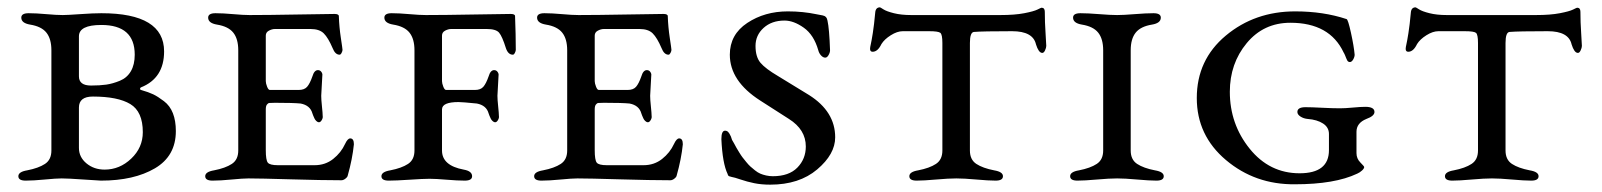

<svg xmlns="http://www.w3.org/2000/svg" viewBox="-20 -489 4364 523"><path d="M233 -226Q195 -226 195 -196V-86Q195 -61 215.5 -44Q236 -27 265 -27Q306 -27 337.5 -57Q369 -87 369 -129Q369 -185 335 -205.5Q301 -226 233 -226ZM195 -281Q195 -256 228 -256Q252 -256 269.5 -258.5Q287 -261 306.5 -269Q326 -277 336.5 -295Q347 -313 347 -340Q347 -421 256 -421Q195 -421 195 -390ZM151 -448Q163 -448 198.5 -450.5Q234 -453 256 -453Q427 -453 427 -349Q427 -276 364 -251Q362 -250 361.5 -247.5Q361 -245 364 -244Q385 -238 397.5 -232Q410 -226 426.5 -213.5Q443 -201 451 -180.5Q459 -160 459 -132Q459 -64 402 -30.5Q345 3 255 3Q250 3 207.5 0Q165 -3 148 -3Q133 -3 102 0Q71 3 50 3Q30 3 30 -9Q30 -21 54 -25Q85 -31 102.5 -42.5Q120 -54 120 -79V-352Q120 -383 106.5 -400Q93 -417 62 -422Q38 -426 38 -441Q38 -453 58 -453Q78 -453 106 -450.5Q134 -448 151 -448Z M660 -448Q709 -448 791 -449.5Q873 -451 891 -451Q903 -451 903 -445Q904 -415 908.5 -385.5Q913 -356 913 -353Q913 -350 910.5 -345Q908 -340 905 -340Q893 -340 886 -358Q874 -386 862 -398Q850 -410 826 -410H729Q721 -410 712.5 -405.5Q704 -401 704 -392V-268Q704 -262 707.5 -253Q711 -244 715 -244H794Q809 -244 816.5 -252.5Q824 -261 831 -281Q836 -298 846 -298Q852 -298 855.5 -293Q859 -288 858 -283Q855 -235 855 -228Q855 -218 857 -199Q859 -180 859 -173Q860 -168 856.5 -162Q853 -156 849 -156Q845 -156 841.5 -159.5Q838 -163 836.5 -166.5Q835 -170 833 -174.5Q831 -179 831 -180Q825 -202 799 -207Q779 -209 729 -209Q717 -209 713.5 -208.5Q710 -208 707 -204Q704 -200 704 -191V-80Q704 -53 709.5 -46Q715 -39 737 -39H837Q866 -39 887.5 -56Q909 -73 920 -97Q927 -112 934 -112Q944 -112 944 -96Q940 -56 927 -10Q926 -6 920.5 -2Q915 2 910 2Q857 2 772.5 -0.5Q688 -3 657 -3Q642 -3 611 0Q580 3 559 3Q539 3 539 -9Q539 -21 563 -25Q594 -31 611.5 -42.5Q629 -54 629 -79V-352Q629 -383 615.5 -400Q602 -417 571 -422Q547 -426 547 -441Q547 -453 567 -453Q587 -453 615 -450.5Q643 -448 660 -448Z M1184 -79Q1184 -38 1243 -27Q1266 -23 1266 -9Q1266 3 1246 3Q1226 3 1196.5 0.5Q1167 -2 1150 -2Q1133 -2 1096 0.5Q1059 3 1039 3Q1019 3 1019 -9Q1019 -21 1043 -25Q1074 -31 1091.5 -42.5Q1109 -54 1109 -79V-352Q1109 -383 1095.5 -400Q1082 -417 1051 -422Q1027 -426 1027 -441Q1027 -453 1047 -453Q1067 -453 1095 -450.5Q1123 -448 1140 -448Q1189 -448 1271 -449.5Q1353 -451 1371 -451Q1383 -451 1383 -445Q1385 -394 1385 -353Q1385 -350 1382.5 -345Q1380 -340 1377 -340Q1364 -340 1358 -358Q1348 -390 1339.5 -400Q1331 -410 1306 -410H1209Q1201 -410 1192.5 -405.5Q1184 -401 1184 -392V-268Q1184 -262 1187.5 -253Q1191 -244 1195 -244H1274Q1289 -244 1296.5 -252.5Q1304 -261 1311 -281Q1316 -298 1326 -298Q1332 -298 1335.5 -293Q1339 -288 1338 -283Q1335 -235 1335 -228Q1335 -218 1337 -199Q1339 -180 1339 -173Q1340 -168 1336.5 -162Q1333 -156 1329 -156Q1325 -156 1321.5 -159.5Q1318 -163 1316.5 -166.5Q1315 -170 1313 -174.5Q1311 -179 1311 -180Q1305 -202 1279 -207Q1239 -211 1229 -211Q1184 -211 1184 -191Z M1556 -448Q1605 -448 1687 -449.5Q1769 -451 1787 -451Q1799 -451 1799 -445Q1800 -415 1804.5 -385.5Q1809 -356 1809 -353Q1809 -350 1806.5 -345Q1804 -340 1801 -340Q1789 -340 1782 -358Q1770 -386 1758 -398Q1746 -410 1722 -410H1625Q1617 -410 1608.5 -405.5Q1600 -401 1600 -392V-268Q1600 -262 1603.5 -253Q1607 -244 1611 -244H1690Q1705 -244 1712.5 -252.5Q1720 -261 1727 -281Q1732 -298 1742 -298Q1748 -298 1751.5 -293Q1755 -288 1754 -283Q1751 -235 1751 -228Q1751 -218 1753 -199Q1755 -180 1755 -173Q1756 -168 1752.5 -162Q1749 -156 1745 -156Q1741 -156 1737.5 -159.5Q1734 -163 1732.5 -166.5Q1731 -170 1729 -174.5Q1727 -179 1727 -180Q1721 -202 1695 -207Q1675 -209 1625 -209Q1613 -209 1609.5 -208.5Q1606 -208 1603 -204Q1600 -200 1600 -191V-80Q1600 -53 1605.5 -46Q1611 -39 1633 -39H1733Q1762 -39 1783.5 -56Q1805 -73 1816 -97Q1823 -112 1830 -112Q1840 -112 1840 -96Q1836 -56 1823 -10Q1822 -6 1816.5 -2Q1811 2 1806 2Q1753 2 1668.5 -0.5Q1584 -3 1553 -3Q1538 -3 1507 0Q1476 3 1455 3Q1435 3 1435 -9Q1435 -21 1459 -25Q1490 -31 1507.5 -42.5Q1525 -54 1525 -79V-352Q1525 -383 1511.5 -400Q1498 -417 1467 -422Q1443 -426 1443 -441Q1443 -453 1463 -453Q1483 -453 1511 -450.5Q1539 -448 1556 -448Z M2085 -9Q2129 -9 2152 -32.5Q2175 -56 2175 -90Q2175 -136 2129 -165L2051 -215Q1968 -268 1968 -340Q1968 -395 2015.5 -426.5Q2063 -458 2126 -458Q2147 -458 2166.5 -456Q2186 -454 2202.5 -450.5Q2219 -447 2221 -447Q2232 -445 2234 -433Q2239 -411 2241 -352Q2241 -346 2237 -339Q2233 -332 2228 -332Q2222 -332 2216.5 -338Q2211 -344 2209 -352Q2197 -394 2169.5 -413.5Q2142 -433 2117 -433Q2082 -433 2060 -413Q2038 -393 2038 -364Q2038 -334 2051.5 -318Q2065 -302 2099 -282L2184 -230Q2255 -185 2255 -115Q2255 -69 2206 -27.5Q2157 14 2078 14Q2054 14 2034.5 10Q2015 6 1997.5 0Q1980 -6 1973 -7Q1968 -8 1966 -9Q1964 -10 1963 -12L1962 -15Q1948 -44 1945 -110Q1945 -133 1955 -133Q1960 -133 1963.5 -129.5Q1967 -126 1971 -117L1974 -108Q1975 -107 1979.5 -98.5Q1984 -90 1986 -86.5Q1988 -83 1993.5 -74Q1999 -65 2002.5 -60.5Q2006 -56 2012.5 -48Q2019 -40 2024 -35.5Q2029 -31 2036.5 -25Q2044 -19 2051 -16Q2058 -13 2067 -11Q2076 -9 2085 -9Z M2547 -79V-372Q2547 -395 2541.5 -399.5Q2536 -404 2511 -404H2439Q2424 -404 2406.5 -393Q2389 -382 2381 -369Q2371 -348 2357 -348Q2350 -348 2350 -356Q2350 -360 2352 -368.5Q2354 -377 2357.5 -399Q2361 -421 2364 -454Q2365 -469 2377 -469Q2378 -469 2386.5 -463.5Q2395 -458 2415 -453Q2435 -448 2462 -448H2705Q2744 -448 2770 -453Q2796 -458 2806 -463Q2816 -468 2817 -468Q2826 -468 2826 -457Q2826 -428 2828 -399.5Q2830 -371 2830 -364Q2830 -359 2826.5 -351.5Q2823 -344 2818 -345Q2809 -346 2802 -368Q2794 -404 2737 -404Q2657 -404 2633 -402Q2622 -401 2622 -372V-79Q2622 -54 2639.5 -42.5Q2657 -31 2688 -25Q2712 -21 2712 -9Q2712 3 2692 3Q2673 3 2639.5 0Q2606 -3 2585 -3Q2564 -3 2530 0Q2496 3 2477 3Q2457 3 2457 -9Q2457 -21 2481 -25Q2512 -31 2529.5 -42.5Q2547 -54 2547 -79Z M2915 3Q2895 3 2895 -9Q2895 -21 2919 -25Q2950 -31 2967.5 -42.5Q2985 -54 2985 -79V-352Q2985 -383 2971.5 -400Q2958 -417 2927 -422Q2903 -426 2903 -441Q2903 -453 2923 -453Q2943 -453 2974 -450.5Q3005 -448 3023 -448Q3040 -448 3071 -450.5Q3102 -453 3122 -453Q3142 -453 3142 -441Q3142 -426 3118 -422Q3087 -417 3073.5 -400Q3060 -383 3060 -352V-79Q3060 -54 3077.5 -42.5Q3095 -31 3126 -25Q3150 -21 3150 -9Q3150 3 3130 3Q3111 3 3077.5 0Q3044 -3 3023 -3Q3002 -3 2968 0Q2934 3 2915 3Z M3600 -80V-124Q3600 -142 3584 -152.5Q3568 -163 3542 -165Q3531 -166 3522.5 -171.5Q3514 -177 3514 -184Q3514 -197 3536 -197Q3552 -197 3581 -195.5Q3610 -194 3630 -194Q3644 -194 3665.5 -196Q3687 -198 3699 -198Q3724 -198 3724 -184Q3724 -173 3702 -165Q3675 -154 3675 -130V-72Q3675 -57 3685.5 -46.5Q3696 -36 3696 -34Q3696 -30 3690 -24.5Q3684 -19 3677 -16Q3616 13 3507 13Q3399 14 3319.5 -53Q3240 -120 3240 -222Q3240 -326 3319 -392Q3398 -458 3508 -458Q3585 -458 3648 -437Q3652 -436 3660 -399.5Q3668 -363 3670 -340Q3670 -334 3666 -327Q3662 -320 3657 -320Q3655 -320 3653 -321Q3651 -322 3649.5 -325Q3648 -328 3647 -330.5Q3646 -333 3644 -338Q3642 -343 3640 -346Q3602 -427 3495 -427Q3422 -427 3376 -371.5Q3330 -316 3330 -239Q3330 -151 3384 -84Q3438 -17 3520 -17Q3600 -17 3600 -80Z M4006 -79V-372Q4006 -395 4000.5 -399.5Q3995 -404 3970 -404H3898Q3883 -404 3865.5 -393Q3848 -382 3840 -369Q3830 -348 3816 -348Q3809 -348 3809 -356Q3809 -360 3811 -368.5Q3813 -377 3816.5 -399Q3820 -421 3823 -454Q3824 -469 3836 -469Q3837 -469 3845.5 -463.5Q3854 -458 3874 -453Q3894 -448 3921 -448H4164Q4203 -448 4229 -453Q4255 -458 4265 -463Q4275 -468 4276 -468Q4285 -468 4285 -457Q4285 -428 4287 -399.5Q4289 -371 4289 -364Q4289 -359 4285.5 -351.5Q4282 -344 4277 -345Q4268 -346 4261 -368Q4253 -404 4196 -404Q4116 -404 4092 -402Q4081 -401 4081 -372V-79Q4081 -54 4098.5 -42.5Q4116 -31 4147 -25Q4171 -21 4171 -9Q4171 3 4151 3Q4132 3 4098.5 0Q4065 -3 4044 -3Q4023 -3 3989 0Q3955 3 3936 3Q3916 3 3916 -9Q3916 -21 3940 -25Q3971 -31 3988.5 -42.5Q4006 -54 4006 -79Z"/></svg>

Font: EB Garamond SC 12
Style: Regular
Weight: 400
Version: Version 0.016 ; ttfautohint (v0.97) -l 8 -r 50 -G 200 -x 0 -